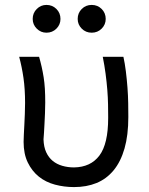

<svg xmlns="http://www.w3.org/2000/svg" viewBox="-20 -753 605 781"><path d="M76 -176Q76 -188 77 -206Q78 -224 79 -245Q80 -266 81 -289Q82 -312 82 -334Q82 -391 75.5 -436Q69 -481 58 -522H139Q145 -501 149.5 -481Q154 -461 157.5 -439Q161 -417 162.5 -392Q164 -367 164 -336Q164 -314 163 -292Q162 -270 161 -250Q160 -230 159 -213.5Q158 -197 157 -186Q158 -155 168 -133.5Q178 -112 194.5 -98.5Q211 -85 233.5 -78.5Q256 -72 281 -72Q349 -73 384.5 -120.5Q420 -168 420 -273Q420 -276 420 -279Q420 -300 419.5 -328Q419 -356 416.5 -387.5Q414 -419 409.5 -453Q405 -487 398 -522H482Q488 -495 492 -462.5Q496 -430 498.5 -397Q501 -364 501.5 -333Q502 -302 502 -277Q502 -203 486.5 -149Q471 -95 442 -60Q413 -25 372.5 -8.5Q332 8 281 8Q241 8 203.5 -2Q166 -12 138 -34.5Q110 -57 93 -92Q76 -127 76 -176ZM113 -676Q113 -700 129.5 -716.5Q146 -733 169 -733Q193 -733 209.5 -716.5Q226 -700 226 -676Q226 -653 209.5 -636.5Q193 -620 169 -620Q146 -620 129.5 -636.5Q113 -653 113 -676ZM296 -676Q296 -700 312.5 -716.5Q329 -733 353 -733Q377 -733 393.5 -716.5Q410 -700 410 -676Q410 -653 393.5 -636.5Q377 -620 353 -620Q329 -620 312.5 -636.5Q296 -653 296 -676Z"/></svg>

Font: Rising Sun
Style: Regular
Weight: 400
Designer: Matt McInerney, Pablo Impallari, Rodrigo Fuenzalida (Raleway font), Stephen Hutchings (Greek), Cristiano Sobral (main ch
Foundry: The Rising Sun Project Authors
Version: Version 4.327; ttfautohint (v1.8.4.7-5d5b-dirty)